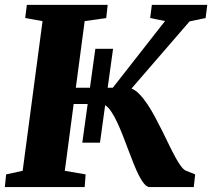

<svg xmlns="http://www.w3.org/2000/svg" viewBox="-26 -763 866 783"><path d="M-1 -51.8 66.4 -66.4 147.5 -676.8 76.7 -689.5 83.5 -743.2H413.1L407.2 -689.5L319.3 -676.8L283.2 -405.3H340.8L362.8 -564H435.1L413.1 -405.3H434.1L647 -677.2L586.4 -689.5L593.3 -743.2H819.3L812.5 -689.5L747.1 -675.8L510.3 -401.9Q526.9 -395.5 543.2 -378.4Q559.6 -361.3 575.4 -337.6Q591.3 -314 606.4 -285.6Q621.6 -257.3 636 -228.3Q650.4 -199.2 663.8 -171.4Q677.2 -143.6 689.5 -121.3Q701.7 -99.1 712.6 -84.5Q723.6 -69.8 733.4 -66.4L770 -51.8L764.2 0H584.5Q573.7 0 562.7 -12.7Q551.8 -25.4 541 -46.4Q530.3 -67.4 519.3 -94.7Q508.3 -122.1 497.3 -151.6Q486.3 -181.2 474.9 -210.4Q463.4 -239.7 451.7 -264.6Q439.9 -289.6 427.7 -307.9Q415.5 -326.2 402.8 -334L381.8 -181.2H309.6L331.5 -338.9H274.4L238.3 -66.4L323.2 -51.8L319.3 0H-6.3Z"/></svg>

Font: Merriweather UltraBold
Style: Italic
Weight: 900
Italic angle: -7°
Designer: Eben Sorkin ( eben@eyebytes.com )
Foundry: Eben Sorkin ( eben@eyebytes.com )
Version: Version 1.52; ttfautohint (v1.4.1)